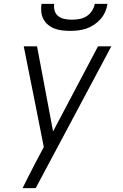

<svg xmlns="http://www.w3.org/2000/svg" viewBox="-20 -760 640 995"><path d="M97 215Q113 182 130 149Q147 116 164 83L207 2L165 -210L103 -520H172L255 -79L488 -520H557L165 215ZM343 -600Q322 -600 301.5 -602.5Q281 -605 262.5 -612Q244 -619 229 -631.5Q214 -644 205 -661Q196 -678 194 -698.5Q192 -719 195 -740H261Q258 -721 263.5 -703.5Q269 -686 283 -675.5Q297 -665 315.5 -661.5Q334 -658 353 -658Q372 -658 391.5 -661.5Q411 -665 428 -675.5Q445 -686 456.5 -703.5Q468 -721 471 -740H537Q534 -719 525 -698.5Q516 -678 501 -661Q486 -644 467 -631.5Q448 -619 427.5 -612Q407 -605 385.5 -602.5Q364 -600 343 -600Z"/></svg>

Font: Iosevka Aile Light
Style: Italic
Weight: 300
Italic angle: -9°
Designer: Belleve Invis
Foundry: Belleve Invis
Version: Version 31.1.0; ttfautohint (v1.8.4)